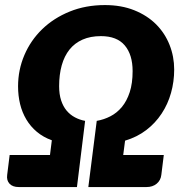

<svg xmlns="http://www.w3.org/2000/svg" viewBox="-20 -756 744 776"><path d="M478 -129.5H642L632 -49Q629.5 -27 613.2 -13.5Q597 0 572 0H337L371 -267.5Q400 -272.5 426.2 -286Q452.5 -299.5 472.5 -323.5Q492.5 -347.5 504.2 -383.2Q516 -419 516 -468.5Q516 -535 484.2 -572.5Q452.5 -610 388 -610Q345.5 -610 313.8 -596Q282 -582 261 -555.8Q240 -529.5 229.5 -492Q219 -454.5 219 -407.5Q219 -375 227 -350.5Q235 -326 249.2 -309Q263.5 -292 282.8 -281.8Q302 -271.5 324 -267.5L291 0H56Q31 0 18.5 -13.5Q6 -27 9 -49L19 -129.5H182L189.5 -189Q155 -201.5 129.2 -223Q103.5 -244.5 86.5 -273Q69.5 -301.5 61.2 -335.5Q53 -369.5 53 -407Q53 -473.5 78.5 -533.2Q104 -593 150.5 -638Q197 -683 261.5 -709.2Q326 -735.5 404 -735.5Q470.5 -735.5 522.8 -714.5Q575 -693.5 610.8 -657.8Q646.5 -622 665.2 -574.8Q684 -527.5 684 -475Q684 -426 671.2 -380.5Q658.5 -335 633.2 -296.8Q608 -258.5 571 -230.2Q534 -202 485.5 -187.5Z"/></svg>

Font: Lato ExtraBold
Style: Italic
Weight: 800
Italic angle: -7°
Designer: Lukasz Dziedzic with Adam Twardoch and Botio Nikoltchev
Foundry: tyPoland Lukasz Dziedzic
Version: Version 2.015; 2015-08-06; http://www.latofonts.com/